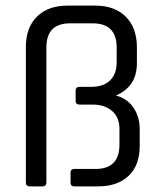

<svg xmlns="http://www.w3.org/2000/svg" viewBox="-20 -663 581 683"><path d="M263 -354H305Q347 -354 371 -376.5Q395 -399 395 -441V-494Q395 -580 310 -580H229Q145 -580 145 -494V-14Q145 0 131 0H86Q72 0 72 -14V-495Q72 -565 111.5 -604Q151 -643 220 -643H319Q388 -643 427.5 -603.5Q467 -564 467 -494V-438Q467 -355 392 -323Q431 -314 454 -281Q477 -248 477 -204V-144Q477 -75 437.5 -37.5Q398 0 329 0H245Q231 0 231 -13V-49Q231 -62 245 -62H320Q405 -62 405 -149V-204Q405 -246 378.5 -268.5Q352 -291 309 -291H263Q249 -291 249 -304V-340Q249 -354 263 -354Z"/></svg>

Font: Rajdhani Medium
Style: Regular
Weight: 500
Designer: Satya Rajpurohit, Jyotish Sonowal
Foundry: Indian Type Foundry
Version: Version 1.201 February 1, 2022